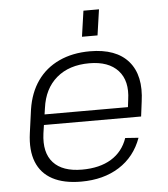

<svg xmlns="http://www.w3.org/2000/svg" viewBox="-52 -770 722 824"><g transform="rotate(-5 308.5 -358.0)"><path d="M265 7Q190 7 141.5 -19Q93 -45 73 -95.5Q53 -146 63 -219L77 -321Q88 -392 123.5 -442.5Q159 -493 217 -520Q275 -547 350 -547Q463 -547 516 -485.5Q569 -424 553 -312L545 -249H115L121 -294H503L490 -276L496 -325Q508 -406 467 -451Q426 -496 343 -496Q256 -496 202 -450Q148 -404 137 -321L121 -213Q110 -131 149.5 -87.5Q189 -44 273 -44Q349 -44 399 -74.5Q449 -105 469 -163L526 -159Q497 -79 429 -36Q361 7 265 7ZM405 -723 389 -612H322L338 -723Z"/></g></svg>

Font: Pathway Extreme 28pt ExtraLight
Style: Italic
Weight: 250
Italic angle: -8°
Designer: Eduardo Rodriguez Tunni
Foundry: Eduardo Rodriguez Tunni
Version: Version 1.001;gftools[0.9.26]